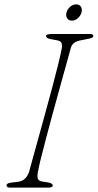

<svg xmlns="http://www.w3.org/2000/svg" viewBox="-20 -855 445 875"><path d="M153 -72Q148.5 -51 152.8 -40.2Q157 -29.5 174.5 -27.5L202 -23Q220.5 -19.5 220.5 -8.5Q220.5 -4 214.2 -2Q208 0 200.5 0H26.5Q10 0 10 -9.5Q8.5 -19.5 29.5 -22.5L61.5 -26.5Q81.5 -29 93.8 -40.8Q106 -52.5 112.5 -71.5Q117 -89 128.5 -130.2Q140 -171.5 155.2 -226.5Q170.5 -281.5 187 -342Q203.5 -402.5 218.8 -459.2Q234 -516 245 -561Q256 -606 260.5 -629.5Q264.5 -648.5 260.5 -658.5Q256.5 -668.5 239.5 -671.5L209.5 -677Q190 -680.5 190 -691.5Q190 -700 219 -700H389.5Q405 -700 405 -692.5Q405 -686.5 400 -683.5Q395 -680.5 381.5 -678L347 -671Q311 -665 303 -637.5Q296 -612 283 -565Q270 -518 253.8 -459.8Q237.5 -401.5 221 -340.5Q204.5 -279.5 189.8 -224.2Q175 -169 165.2 -128.5Q155.5 -88 153 -72ZM307.5 -761Q292.5 -761 285.8 -772Q279 -783 283 -798Q287.5 -813.5 299.8 -824.2Q312 -835 327.5 -835Q342 -835 348.8 -824.2Q355.5 -813.5 351.5 -798Q347 -783 334.8 -772Q322.5 -761 307.5 -761Z"/></svg>

Font: Fraunces 9pt S050 Thin
Style: Italic
Weight: 100
Italic angle: -16°
Version: Version 1.000; ttfautohint (v1.8.3)